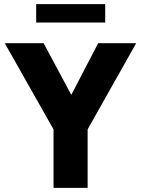

<svg xmlns="http://www.w3.org/2000/svg" viewBox="-20 -909 682 929"><path d="M239 -283 3 -700H191L325 -450L455 -700H639L404 -283V0H239ZM155 -889H489V-800H155Z"/></svg>

Font: Moderustic
Style: Bold
Weight: 700
Designer: Tural Alisoy
Foundry: TAFT Foundry
Version: Version 2.120